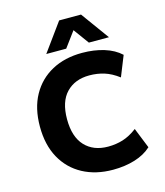

<svg xmlns="http://www.w3.org/2000/svg" viewBox="-135 -1042 992 1154"><g transform="rotate(-15 360.5 -464.5)"><path d="M425 11Q318 11 237 -32.5Q156 -76 111 -157.5Q66 -239 66 -353Q66 -467 111 -548Q156 -629 236.5 -672.5Q317 -716 425 -716Q499 -716 561 -697Q623 -678 664 -640L613 -513Q568 -547 524.5 -560.5Q481 -574 432 -574Q342 -574 288.5 -518.5Q235 -463 235 -354Q235 -244 288 -187.5Q341 -131 432 -131Q481 -131 524.5 -144.5Q568 -158 613 -192L664 -65Q623 -27 561 -8Q499 11 425 11ZM216 -765 343 -940H479L606 -765H481L411 -861L340 -765Z"/></g></svg>

Font: Nunito Sans 7pt ExtraBold
Style: Regular
Weight: 800
Designer: Vernon Adams
Foundry: Vernon Adams
Version: Version 3.101;gftools[0.9.27]